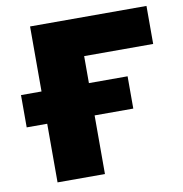

<svg xmlns="http://www.w3.org/2000/svg" viewBox="-79 -780 817 855"><g transform="rotate(-10 329.0 -352.5)"><path d="M112.8 0V-265.1H20V-411.1H112.8V-705.1H639.2V-533.2H327.1V-411.1H502V-265.1H327.1V0Z"/></g></svg>

Font: Mulish ExtraBlack
Style: Regular
Weight: 1000
Designer: Vernon Adams
Foundry: Vernon Adams
Version: Version 3.603; ttfautohint (v1.8.3)